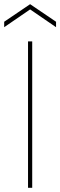

<svg xmlns="http://www.w3.org/2000/svg" viewBox="-58 -898 288 918"><path d="M76 0V-700H96V0ZM-38 -768V-794L86 -878L210 -794V-768L86 -853Z"/></svg>

Font: DM Sans 17pt Thin
Style: Regular
Weight: 250
Version: Version 4.004;gftools[0.9.30]